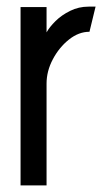

<svg xmlns="http://www.w3.org/2000/svg" viewBox="-20 -559 324 579"><path d="M42 0V-537.6H120.4V-461.4Q129.4 -477.6 147.5 -495.5Q165.6 -513.4 191.4 -526.2Q217.2 -539 247.2 -539Q252.6 -539 257.7 -539Q262.8 -539 268.2 -539L249.8 -463.2Q217.4 -463.2 187.9 -439.7Q158.4 -416.2 139.4 -380.4Q120.4 -344.6 120.4 -306.8V0Z"/></svg>

Font: Stick No Bills ExtraLight
Style: Regular
Weight: 200
Designer: Kosala Senevirathne, Siva Puranthara, Lasantha Premarathna, Tharique Azeez
Foundry: mooniak
Version: Version 2.000